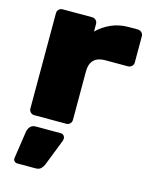

<svg xmlns="http://www.w3.org/2000/svg" viewBox="-115 -594 716 911"><g transform="rotate(15 243.0 -139.0)"><path d="M78 0Q67 0 59.5 -7.5Q52 -15 52 -26V-494Q52 -505 59.5 -512.5Q67 -520 78 -520H223Q234 -520 241.5 -512.5Q249 -505 249 -494V-457Q279 -486 317.5 -503Q356 -520 402 -520H447Q458 -520 466 -512.5Q474 -505 474 -494V-365Q474 -354 466 -346.5Q458 -339 447 -339H335Q299 -339 280 -320Q261 -301 261 -265V-26Q261 -15 253.5 -7.5Q246 0 235 0ZM60 242Q51 242 45 236Q39 230 40 221L60 87Q62 73 71.5 61.5Q81 50 99 50H222Q230 50 236 56Q242 62 242 71Q242 76 241 80L189 213Q185 223 176 232.5Q167 242 149 242Z"/></g></svg>

Font: Rubik ExtraBold
Style: Regular
Weight: 800
Designer: Hubert and Fischer
Foundry: Hubert and Fischer
Version: Version 2.300;gftools[0.9.30]